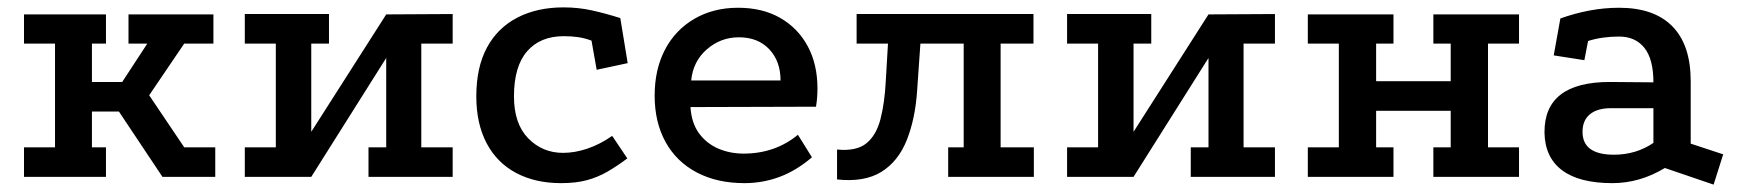

<svg xmlns="http://www.w3.org/2000/svg" viewBox="-20 -479 4708 520"><path d="M45 -440H267V-361H229V-257H311L379 -361H328V-440H558V-361H479L384 -221L479 -80H563V0H420L302 -177H229V-80H267V0H45V-80H129V-361H45Z M643 -441H871V-361H823V-122L1026 -440L1206 -441V-361H1121V-80H1206V0H978V-80H1026V-322L823 0H643V-80H727V-361H643Z M1582 -369Q1563 -376 1545 -378.5Q1527 -381 1507 -381Q1443 -381 1407.5 -340Q1372 -299 1372 -218Q1372 -144 1410.5 -104.5Q1449 -65 1505 -65Q1537 -65 1571 -76.5Q1605 -88 1638 -111L1679 -50Q1651 -29 1625 -14Q1599 1 1569.5 9Q1540 17 1499 17Q1430 17 1378 -10.5Q1326 -38 1298 -91Q1270 -144 1270 -218Q1270 -297 1299 -350.5Q1328 -404 1381.5 -431.5Q1435 -459 1506 -459Q1546 -459 1582.5 -451Q1619 -443 1660 -430L1680 -308L1596 -290Z M2179 -53Q2137 -17 2091.5 0Q2046 17 1996 17Q1922 17 1867 -12Q1812 -41 1782.5 -94.5Q1753 -148 1753 -220Q1753 -291 1781 -344.5Q1809 -398 1860.5 -428Q1912 -458 1979 -458Q2045 -458 2093 -430.5Q2141 -403 2167.5 -354Q2194 -305 2194 -239Q2194 -228 2193 -215Q2192 -202 2190 -190L1850 -189Q1853 -145 1873.5 -117.5Q1894 -90 1925.5 -76.5Q1957 -63 1994 -63Q2037 -63 2074 -76Q2111 -89 2141 -114ZM2094 -261Q2094 -313 2063.5 -345.5Q2033 -378 1981 -378Q1932 -378 1894.5 -345.5Q1857 -313 1852 -261Z M2548 0V-80H2590V-361H2300V-441H2779V-361H2690V-80H2780V0ZM2247 7V-74Q2299 -69 2326 -90.5Q2353 -112 2364.5 -156Q2376 -200 2379 -260L2386 -379H2474L2464 -235Q2459 -158 2436 -100Q2413 -42 2367 -13.5Q2321 15 2247 7Z M2870 -441H3098V-361H3050V-122L3253 -440L3433 -441V-361H3348V-80H3433V0H3205V-80H3253V-322L3050 0H2870V-80H2954V-361H2870Z M3522 -440H3754V-361H3707V-259H3909V-361H3862V-440H4094V-361H4010V-80H4094V0H3862V-80H3909V-179H3707V-80H3754V0H3522V-80H3606V-361H3522Z M4489 -24Q4421 17 4347 17Q4257 17 4210.5 -18Q4164 -53 4163 -120Q4162 -257 4340 -257L4458 -256Q4458 -319 4433.5 -349.5Q4409 -380 4365 -380Q4342 -380 4321 -377Q4300 -374 4281 -368L4271 -316L4188 -329L4206 -429Q4245 -443 4285 -450.5Q4325 -458 4365 -458Q4460 -458 4509.5 -407.5Q4559 -357 4559 -259V-90L4647 -61L4621 21ZM4343 -186Q4306 -186 4286 -169.5Q4266 -153 4266 -122Q4266 -60 4351 -60Q4411 -60 4458 -92V-186Z"/></svg>

Font: Podkova SemiBold
Style: Regular
Weight: 600
Designer: Ilya Yudin
Foundry: Cyreal (www.cyreal.org)
Version: Version 2.103